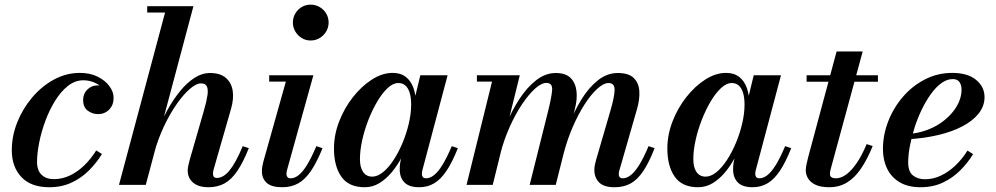

<svg xmlns="http://www.w3.org/2000/svg" viewBox="-20 -776 4183 806"><path d="M187 10Q110 10 69.8 -32.8Q29.5 -75.5 29.5 -145.5Q29.5 -204.5 52.2 -262Q75 -319.5 115 -366.8Q155 -414 206.5 -442Q258 -470 315.5 -470Q358.5 -470 390.2 -454Q422 -438 439.5 -414Q457 -390 457 -366Q457 -335 438.2 -316Q419.5 -297 392 -297Q367.5 -297 348.2 -311.5Q329 -326 329 -356.5Q329 -383 346.8 -400.2Q364.5 -417.5 389 -417.5Q405 -417.5 420.5 -412.5Q436 -407.5 446 -396.2Q456 -385 456 -366H431Q431 -384 416.5 -400.8Q402 -417.5 379 -428.2Q356 -439 330 -439Q295.5 -439 265.8 -415.8Q236 -392.5 212 -354Q188 -315.5 171 -270Q154 -224.5 144.8 -178.8Q135.5 -133 135.5 -96.5Q135.5 -60 154.8 -42Q174 -24 206 -24Q242 -24 274.5 -39.8Q307 -55.5 334.8 -82.8Q362.5 -110 384 -144.5L408 -129.5Q386 -93.5 354.5 -61.5Q323 -29.5 281.2 -9.8Q239.5 10 187 10Z M479.5 0 673 -723.5H598V-750H792L592 0ZM855 10Q813.5 10 790.8 -9.2Q768 -28.5 768 -60.5Q768 -69.5 770.5 -81.2Q773 -93 776.5 -105.5L835.5 -310Q847 -349.5 850.8 -375.2Q854.5 -401 848.2 -413.5Q842 -426 823.5 -426Q804 -426 777 -402.8Q750 -379.5 721.5 -338.8Q693 -298 668 -245Q643 -192 627 -133H611Q622.5 -177 640.8 -224Q659 -271 683.2 -314.8Q707.5 -358.5 736 -393.5Q764.5 -428.5 796.2 -449Q828 -469.5 861.5 -469.5Q904.5 -469.5 928 -449.2Q951.5 -429 956.8 -395.2Q962 -361.5 950 -319.5L877 -65.5Q876 -62 875 -56.8Q874 -51.5 874 -47.5Q874 -29 890.5 -29Q917.5 -29 943.5 -60.5Q969.5 -92 999 -162.5L1024.5 -154Q1001 -95 976.5 -58.8Q952 -22.5 922.8 -6.2Q893.5 10 855 10Z M1165 10Q1120 10 1099.8 -8.2Q1079.5 -26.5 1079.5 -56.5Q1079.5 -67.5 1081.2 -77.2Q1083 -87 1085 -95.5L1180 -433.5H1110V-460H1295.5L1185 -62.5Q1184 -59 1183.2 -54.2Q1182.5 -49.5 1182.5 -46Q1182.5 -38 1186.5 -32.8Q1190.5 -27.5 1200 -27.5Q1217 -27.5 1233.8 -40.8Q1250.5 -54 1268.8 -83.5Q1287 -113 1308 -162.5L1334 -154Q1310.5 -96 1286.2 -59.8Q1262 -23.5 1232.8 -6.8Q1203.5 10 1165 10ZM1284 -606Q1263 -606 1246.2 -616.5Q1229.5 -627 1219.5 -644.2Q1209.5 -661.5 1209.5 -681.5Q1209.5 -702 1219.5 -719Q1229.5 -736 1246.2 -746.2Q1263 -756.5 1284 -756.5Q1305 -756.5 1322.2 -746.2Q1339.5 -736 1349.5 -719Q1359.5 -702 1359.5 -681.5Q1359.5 -661.5 1349.5 -644.2Q1339.5 -627 1322.2 -616.5Q1305 -606 1284 -606Z M1511 10Q1444 10 1413 -34.2Q1382 -78.5 1382 -152.5Q1382 -210 1403.8 -266.2Q1425.5 -322.5 1461.8 -368.5Q1498 -414.5 1541.5 -442.2Q1585 -470 1628.5 -470Q1662 -470 1683.8 -453Q1705.5 -436 1716 -405.8Q1726.5 -375.5 1726.5 -335.5Q1726.5 -306.5 1719.8 -269.8Q1713 -233 1700 -194.2Q1687 -155.5 1668 -119Q1649 -82.5 1625 -53.5Q1601 -24.5 1572.5 -7.2Q1544 10 1511 10ZM1542.5 -34.5Q1565 -34.5 1588.2 -53.5Q1611.5 -72.5 1632.5 -104.8Q1653.5 -137 1670 -176.5Q1686.5 -216 1696.2 -257.8Q1706 -299.5 1706 -337Q1706 -365.5 1700 -385.8Q1694 -406 1682 -416.8Q1670 -427.5 1652 -427.5Q1630 -427.5 1607.2 -406.2Q1584.5 -385 1563.8 -350Q1543 -315 1526.5 -272.8Q1510 -230.5 1500.5 -187.5Q1491 -144.5 1491 -107.5Q1491 -73 1504.5 -53.8Q1518 -34.5 1542.5 -34.5ZM1740 10Q1697.5 10 1677.8 -10.2Q1658 -30.5 1658 -65Q1658 -73.5 1658.5 -80.5Q1659 -87.5 1660 -92.5L1676 -175L1702.5 -255L1717.5 -348.5L1744.5 -460H1859L1753 -61Q1751 -53.5 1751 -45.5Q1751 -38 1755 -32.8Q1759 -27.5 1768.5 -27.5Q1785 -27.5 1802 -40.8Q1819 -54 1837.2 -83.5Q1855.5 -113 1876.5 -162.5L1902 -154Q1879 -96 1855 -59.8Q1831 -23.5 1803 -6.8Q1775 10 1740 10Z M2560 10Q2515 10 2495 -10.2Q2475 -30.5 2475 -62.5Q2475 -73.5 2477.5 -85Q2480 -96.5 2482.5 -105.5L2541.5 -308Q2559.5 -369 2560 -398.2Q2560.5 -427.5 2534.5 -427.5Q2514 -427.5 2487.5 -403.5Q2461 -379.5 2434.2 -338Q2407.5 -296.5 2384.5 -243.5Q2361.5 -190.5 2346.5 -133H2329Q2344 -190 2367 -249.2Q2390 -308.5 2420.8 -358.5Q2451.5 -408.5 2490 -439Q2528.5 -469.5 2573.5 -469.5Q2619 -469.5 2640.2 -448.8Q2661.5 -428 2663.8 -394Q2666 -360 2654.5 -319.5L2581 -64Q2579 -59 2578.2 -53.5Q2577.5 -48 2577.5 -43.5Q2577.5 -36.5 2581.8 -32Q2586 -27.5 2594 -27.5Q2610.5 -27.5 2627.5 -40.5Q2644.5 -53.5 2663.2 -83.2Q2682 -113 2702.5 -162.5L2728 -154Q2705 -95 2681 -58.8Q2657 -22.5 2628 -6.2Q2599 10 2560 10ZM1938.5 0 2045.5 -433.5H1982V-460H2162L2048.5 0ZM2203.5 0 2280.5 -308Q2296 -370 2297.8 -399Q2299.5 -428 2273.5 -428Q2253 -428 2226 -403.8Q2199 -379.5 2171.2 -338Q2143.5 -296.5 2119.8 -243.5Q2096 -190.5 2081 -133H2063.5Q2078.5 -190 2102.8 -249.2Q2127 -308.5 2159.2 -358.5Q2191.5 -408.5 2230.5 -439Q2269.5 -469.5 2313 -469.5Q2354.5 -469.5 2375.2 -448.8Q2396 -428 2400 -394Q2404 -360 2393.5 -319.5L2313 0Z M2910.5 10Q2843.5 10 2812.5 -34.2Q2781.5 -78.5 2781.5 -152.5Q2781.5 -210 2803.2 -266.2Q2825 -322.5 2861.2 -368.5Q2897.5 -414.5 2941 -442.2Q2984.5 -470 3028 -470Q3061.5 -470 3083.2 -453Q3105 -436 3115.5 -405.8Q3126 -375.5 3126 -335.5Q3126 -306.5 3119.2 -269.8Q3112.5 -233 3099.5 -194.2Q3086.5 -155.5 3067.5 -119Q3048.5 -82.5 3024.5 -53.5Q3000.5 -24.5 2972 -7.2Q2943.5 10 2910.5 10ZM2942 -34.5Q2964.5 -34.5 2987.8 -53.5Q3011 -72.5 3032 -104.8Q3053 -137 3069.5 -176.5Q3086 -216 3095.8 -257.8Q3105.5 -299.5 3105.5 -337Q3105.5 -365.5 3099.5 -385.8Q3093.5 -406 3081.5 -416.8Q3069.5 -427.5 3051.5 -427.5Q3029.5 -427.5 3006.8 -406.2Q2984 -385 2963.2 -350Q2942.5 -315 2926 -272.8Q2909.5 -230.5 2900 -187.5Q2890.5 -144.5 2890.5 -107.5Q2890.5 -73 2904 -53.8Q2917.5 -34.5 2942 -34.5ZM3139.5 10Q3097 10 3077.2 -10.2Q3057.5 -30.5 3057.5 -65Q3057.5 -73.5 3058 -80.5Q3058.5 -87.5 3059.5 -92.5L3075.5 -175L3102 -255L3117 -348.5L3144 -460H3258.5L3152.5 -61Q3150.5 -53.5 3150.5 -45.5Q3150.5 -38 3154.5 -32.8Q3158.5 -27.5 3168 -27.5Q3184.5 -27.5 3201.5 -40.8Q3218.5 -54 3236.8 -83.5Q3255 -113 3276 -162.5L3301.5 -154Q3278.5 -96 3254.5 -59.8Q3230.5 -23.5 3202.5 -6.8Q3174.5 10 3139.5 10Z M3461 10Q3425.5 10 3403.8 -0.2Q3382 -10.5 3372.2 -27Q3362.5 -43.5 3362.5 -61Q3362.5 -71.5 3365.8 -87Q3369 -102.5 3373 -117.5L3492 -560H3601.5L3468.5 -71Q3467 -65.5 3465.5 -59Q3464 -52.5 3464 -45.5Q3464 -27.5 3489.5 -27.5Q3504.5 -27.5 3520.5 -36Q3536.5 -44.5 3553 -62Q3569.5 -79.5 3586 -106.5Q3602.5 -133.5 3618 -171L3643.5 -163Q3620.5 -106.5 3594.2 -68Q3568 -29.5 3535.5 -9.8Q3503 10 3461 10ZM3366 -433V-460H3665.5V-433Z M3844 10Q3792 10 3757 -10.8Q3722 -31.5 3704.2 -67.8Q3686.5 -104 3686.5 -150Q3686.5 -210 3708.8 -267Q3731 -324 3770.8 -370Q3810.5 -416 3863.5 -443Q3916.5 -470 3977.5 -470Q4042 -470 4077.5 -440.8Q4113 -411.5 4113 -368.5Q4113 -330.5 4088 -299.2Q4063 -268 4019.2 -245.2Q3975.5 -222.5 3917.8 -209Q3860 -195.5 3794 -191.5V-213.5Q3831.5 -216.5 3865.2 -228Q3899 -239.5 3926.5 -258Q3954 -276.5 3974.2 -299.5Q3994.5 -322.5 4005.5 -348.2Q4016.5 -374 4016.5 -400Q4016.5 -418.5 4008 -431.2Q3999.5 -444 3979.5 -444Q3955 -444 3931.8 -427Q3908.5 -410 3887.5 -380.8Q3866.5 -351.5 3849 -315.2Q3831.5 -279 3819 -239.5Q3806.5 -200 3799.5 -162.5Q3792.5 -125 3792.5 -94Q3792.5 -55.5 3812.5 -39.5Q3832.5 -23.5 3863 -23.5Q3897.5 -23.5 3929.8 -38.8Q3962 -54 3990.5 -81Q4019 -108 4041.5 -144L4065 -129Q4043 -93 4011.5 -61.2Q3980 -29.5 3938.5 -9.8Q3897 10 3844 10Z"/></svg>

Font: Bodoni Moda 9pt SemiBold
Style: Italic
Weight: 600
Italic angle: -13°
Designer: Owen Earl
Foundry: indestructible type
Version: Version 2.004